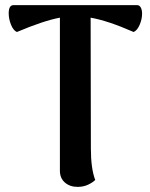

<svg xmlns="http://www.w3.org/2000/svg" viewBox="-20 -716 587 750"><path d="M535 -663Q535 -641 525.5 -619Q516 -597 502 -591Q402 -635 334 -647L335 -136Q335 -57 352 -13Q342 -3 324 5.5Q306 14 283 14Q253 14 233.5 -3Q214 -20 214 -49V-647Q150 -635 46 -591Q32 -597 23 -619.5Q14 -642 14 -664Q14 -696 33 -696H515Q525 -696 530 -686.5Q535 -677 535 -663Z"/></svg>

Font: Arima Madurai ExtraBold
Style: Regular
Weight: 800
Designer: Joana Correia and Natanael Gama
Foundry: NDISCOVER
Version: Version 1.019